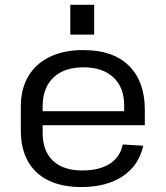

<svg xmlns="http://www.w3.org/2000/svg" viewBox="-20 -751 672 779"><path d="M310 7.9Q231.9 7.9 177.1 -18.7Q122.3 -45.2 93.4 -96.4Q64.5 -147.6 64.5 -221.4V-318.6Q64.5 -390.7 95.1 -441.9Q125.6 -493.1 182.4 -520.5Q239.1 -547.9 317.9 -547.9Q438.3 -547.9 503 -484.4Q567.6 -420.8 567.6 -304.5V-243H135.8V-299.8H497.9L483.8 -277.6V-323.5Q483.8 -396.4 440 -437.1Q396.1 -477.9 319.1 -477.9Q240.2 -477.9 196.6 -436.2Q153 -394.5 153 -319.3V-212.7Q153 -138.5 194.8 -98.9Q236.7 -59.4 314.1 -59.4Q383.1 -59.4 425.4 -86.6Q467.6 -113.8 478 -164.8L561.2 -159.7Q543.2 -79.3 477.5 -35.7Q411.8 7.9 310 7.9ZM362.1 -731.4V-610.6H265.3V-731.4Z"/></svg>

Font: Pathway Extreme 8pt Thin 12pt
Style: Regular
Weight: 100
Version: Version 1.001;gftools[0.9.26]